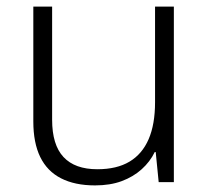

<svg xmlns="http://www.w3.org/2000/svg" viewBox="-20 -552 636 582"><path d="M507 -532V0H461L452 -91H449Q435 -62 409.5 -39Q384 -16 349 -3Q314 10 268 10Q207 10 165 -11.5Q123 -33 102 -76Q81 -119 81 -184V-532H138V-189Q138 -113 172.5 -76Q207 -39 275 -39Q334 -39 372.5 -62Q411 -85 430.5 -130Q450 -175 450 -242V-532Z"/></svg>

Font: Noto Sans Hebrew Light
Style: Regular
Weight: 300
Designer: Monotype Design Team
Foundry: Monotype Imaging Inc.
Version: Version 2.003